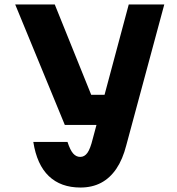

<svg xmlns="http://www.w3.org/2000/svg" viewBox="-20 -820 790 859"><path d="M225 -800 388 -396H539L483 -261H270L48 -800ZM556 -800H715L545 -170Q529 -107 500.5 -65Q472 -23 432 -2Q392 19 340 19Q252 19 198.5 -32Q145 -83 129 -185H282Q294 -148 307.5 -133Q321 -118 339 -118Q358 -118 371 -136Q384 -154 395 -199Z"/></svg>

Font: Martian Mono SemiExpanded
Style: Bold
Weight: 700
Width: 6
Designer: Roman Shamin
Foundry: Evil Martians
Version: Version 1.000